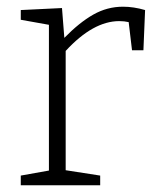

<svg xmlns="http://www.w3.org/2000/svg" viewBox="-20 -553 468 573"><path d="M413 -523 408 -403H374L364 -487Q351 -490 336 -490Q258 -490 176 -401V-45L279 -29V0H42V-29L126 -44V-479L42 -494V-523L165 -529L172 -440Q217 -486 258.5 -509.5Q300 -533 347 -533Q379 -533 413 -523Z"/></svg>

Font: Bitter Pro Light
Style: Regular
Weight: 300
Designer: Sol Matas, and Bitter project Authors
Foundry: Sol Matas
Version: Version 1.010